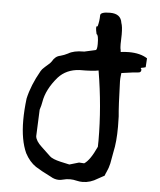

<svg xmlns="http://www.w3.org/2000/svg" viewBox="-53 -778 698 838"><g transform="rotate(5 296.0 -359.0)"><path d="M339.8 13.7Q327.1 13.7 314.5 10.7Q299.3 6.8 284.7 6.8Q269 6.8 252.9 11.2Q244.1 13.7 236.3 13.7Q217.3 13.7 199.7 2.9Q154.3 -19.5 131.8 -34.2Q103.5 -53.2 84 -89.8Q58.6 -145.5 58.6 -232.4Q58.6 -276.4 64.9 -327.6Q78.1 -387.2 115.2 -452.1Q120.6 -461.4 128.9 -468.3Q132.3 -471.2 136 -474.9Q139.6 -478.5 144 -481.9Q153.8 -489.3 160.2 -498.5Q173.3 -522.5 195.3 -526.4Q211.9 -530.8 228 -539.1Q252 -553.7 294.4 -553.7H297.4Q339.8 -563.5 346.7 -564.7Q353.5 -565.9 353.5 -591.8Q353.5 -632.3 344.7 -634.3Q340.3 -652.8 340.3 -661.1Q340.3 -668.9 343.8 -668.9Q344.7 -668.9 346.2 -668Q353 -692.4 353 -717.3Q353 -732.4 395.5 -732.4Q442.9 -732.4 448.2 -692.4Q454.1 -677.7 454.1 -642.1Q454.1 -628.4 453.1 -601.1L452.6 -612.8Q453.1 -579.6 455.1 -576.7L456.5 -565.9Q475.6 -568.4 492.2 -568.4Q542.5 -568.4 573.2 -548.3L570.8 -509.3Q563 -506.3 555.2 -505.4Q549.8 -504.9 549.8 -502.4Q549.8 -502 551.5 -500.2Q553.2 -498.5 553.2 -496.1Q553.2 -483.4 538.6 -483.4Q527.8 -483.4 467.3 -474.6Q466.8 -467.8 465.8 -461.9Q464.4 -452.1 464.4 -439Q467.8 -327.1 472.2 -284.7Q473.1 -261.7 473.1 -240.2Q473.1 -173.3 462.9 -128.4L453.6 -77.1Q449.2 -57.1 440.4 -38.6Q436.5 -30.8 433.6 -22Q419.4 -14.6 405.8 -6.8Q373.5 13.7 339.8 13.7ZM275.9 -57.1 317.4 -69.3Q327.1 -69.3 339.8 -67.9Q365.2 -83.5 393.1 -145Q393.6 -154.3 393.6 -171.9Q393.6 -320.8 367.2 -477.1Q344.7 -471.7 283.7 -471.7Q226.6 -468.3 191.9 -430.2Q144 -375 134.8 -318.8Q132.3 -303.2 126 -284.2Q122.6 -190.4 121.1 -167.5Q123 -147 149.4 -122.8Q175.8 -98.6 189.5 -85Q200.7 -74.2 236.8 -65.7Q272.9 -57.1 275.9 -57.1Z"/></g></svg>

Font: Kurland
Style: Regular
Weight: 400
Designer: GGBot
Version: 0.22